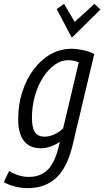

<svg xmlns="http://www.w3.org/2000/svg" viewBox="-61 -784 539 992"><path d="M82 188Q49 188 15.5 179.5Q-18 171 -41 157L-14 99Q7 113 33.5 121.5Q60 130 88 130Q150 130 187 91.5Q224 53 243 -30L248 -51Q226 -36 201 -27Q176 -18 151 -18Q90 -18 61 -58Q32 -98 33 -170Q33 -245 54.5 -310.5Q76 -376 113.5 -426Q151 -476 201 -504Q251 -532 309 -532Q335 -532 368 -525Q401 -518 426 -505L315 -38Q287 82 229.5 135Q172 188 82 188ZM170 -78Q193 -78 217.5 -88.5Q242 -99 265 -120L346 -462Q321 -473 291 -473Q254 -473 220.5 -448.5Q187 -424 160.5 -382.5Q134 -341 119 -287.5Q104 -234 104 -175Q104 -125 119 -101.5Q134 -78 170 -78ZM310 -589 232 -737 270 -764 325 -671 427 -764 458 -735Z"/></svg>

Font: Ubuntu Sans Condensed
Style: Italic
Weight: 400
Width: 3
Italic angle: -13.5°
Designer: Dalton Maag Ltd
Foundry: Dalton Maag Ltd
Version: Version 1.006; ttfautohint (v1.8.4.7-5d5b)